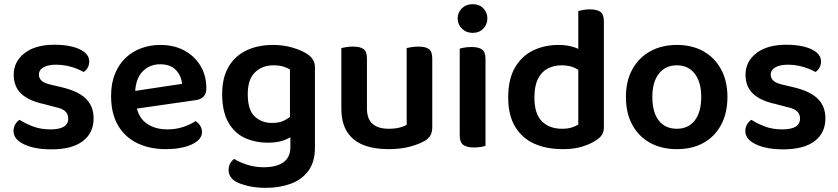

<svg xmlns="http://www.w3.org/2000/svg" viewBox="-20 -703 4027 923"><path d="M430 -134Q430 -64 378 -24.5Q326 15 227 15Q147 15 96 -9Q45 -33 45 -73Q45 -90 53 -104.5Q61 -119 74 -127Q102 -109 139 -95Q176 -81 223 -81Q308 -81 308 -133Q308 -155 293 -168.5Q278 -182 247 -188L190 -203Q117 -219 81.5 -253Q46 -287 46 -344Q46 -407 98 -447.5Q150 -488 242 -488Q290 -488 328 -478.5Q366 -469 387.5 -451Q409 -433 409 -408Q409 -391 401.5 -377.5Q394 -364 382 -357Q370 -364 349.5 -372.5Q329 -381 303 -386.5Q277 -392 251 -392Q212 -392 189.5 -379.5Q167 -367 167 -344Q167 -327 180 -315Q193 -303 224 -296L275 -284Q356 -265 393 -228.5Q430 -192 430 -134Z M638 -181Q650 -135 683 -111Q723 -81 785 -81Q827 -81 863 -93.5Q899 -106 920 -121Q934 -112 942.5 -98.5Q951 -85 951 -69Q951 -43 928 -24.5Q905 -6 866 4Q827 14 777 14Q700 14 640.5 -14.5Q581 -43 547.5 -100Q514 -157 514 -242Q514 -303 533 -349Q552 -395 584.5 -425.5Q617 -456 660 -471.5Q703 -487 750 -487Q816 -487 865.5 -460.5Q915 -434 943.5 -387Q972 -340 972 -279Q972 -251 957.5 -237.5Q943 -224 917 -221ZM855 -300Q852 -338 826 -366Q800 -394 750 -394Q699 -394 665 -359Q634 -326 630 -266Z M1267 -17Q1208 -17 1158 -39.5Q1108 -62 1078 -114Q1048 -166 1048 -251Q1048 -329 1078.5 -381.5Q1109 -434 1164.5 -460.5Q1220 -487 1292 -487Q1343 -487 1386.5 -474Q1430 -461 1456 -444Q1473 -433 1483.5 -417.5Q1494 -402 1494 -380V7Q1494 75 1463 117.5Q1432 160 1378.5 180Q1325 200 1259 200Q1207 200 1168.5 190Q1130 180 1112 169Q1079 149 1079 114Q1079 96 1087 82Q1095 68 1106 61Q1131 77 1168.5 89Q1206 101 1248 101Q1308 101 1342 77.5Q1376 54 1376 3V-43Q1362 -35 1343 -28Q1311 -17 1267 -17ZM1374 -369Q1361 -377 1342 -383Q1323 -389 1295 -389Q1240 -389 1205.5 -355Q1171 -321 1171 -251Q1171 -174 1204.5 -143Q1238 -112 1287 -112Q1325 -112 1349 -125Q1363 -133 1374 -141Z M1621 -181V-472Q1629 -474 1644 -476.5Q1659 -479 1677 -479Q1712 -479 1728 -467Q1744 -455 1744 -422V-183Q1744 -130 1771.5 -107Q1799 -84 1848 -84Q1880 -84 1902 -90Q1924 -96 1935 -103V-472Q1943 -474 1958.5 -476.5Q1974 -479 1991 -479Q2026 -479 2042 -467Q2058 -455 2058 -422V-93Q2058 -70 2050.5 -54.5Q2043 -39 2022 -26Q1993 -9 1948.5 2.5Q1904 14 1847 14Q1778 14 1727 -6Q1676 -26 1648.5 -69.5Q1621 -113 1621 -181Z M2180 -614Q2180 -643 2200.5 -663Q2221 -683 2252 -683Q2284 -683 2303.5 -663Q2323 -643 2323 -614Q2323 -586 2303.5 -565.5Q2284 -545 2252 -545Q2221 -545 2200.5 -565.5Q2180 -586 2180 -614ZM2314 -2Q2306 1 2291 3.5Q2276 6 2258 6Q2224 6 2207 -6.5Q2190 -19 2190 -51V-469Q2198 -472 2213.5 -474.5Q2229 -477 2247 -477Q2282 -477 2298 -464.5Q2314 -452 2314 -419Z M2760 -650Q2767 -652 2782.5 -655Q2798 -658 2815 -658Q2851 -658 2867 -645.5Q2883 -633 2883 -601V-91Q2883 -69 2873.5 -54.5Q2864 -40 2843 -27Q2819 -11 2779.5 1.5Q2740 14 2686 14Q2607 14 2548 -12.5Q2489 -39 2456 -94.5Q2423 -150 2423 -235Q2423 -322 2455.5 -378Q2488 -434 2543 -460.5Q2598 -487 2665 -487Q2702 -487 2733 -478Q2748 -474 2760 -468ZM2760 -104V-368Q2751 -373 2740 -378Q2714 -389 2680 -389Q2643 -389 2613 -373.5Q2583 -358 2566 -323.5Q2549 -289 2549 -234Q2549 -156 2585 -120Q2621 -84 2682 -84Q2709 -84 2728 -90Q2747 -96 2760 -104Z M3477 -237Q3477 -160 3447 -103.5Q3417 -47 3362.5 -16.5Q3308 14 3234 14Q3160 14 3105 -16.5Q3050 -47 3019.5 -103Q2989 -159 2989 -237Q2989 -314 3020 -370Q3051 -426 3106 -456.5Q3161 -487 3234 -487Q3307 -487 3361.5 -456.5Q3416 -426 3446.5 -369.5Q3477 -313 3477 -237ZM3234 -389Q3179 -389 3147.5 -349Q3116 -309 3116 -237Q3116 -163 3147 -123.5Q3178 -84 3234 -84Q3289 -84 3320 -124Q3351 -164 3351 -237Q3351 -308 3320 -348.5Q3289 -389 3234 -389Z M3948 -134Q3948 -64 3896 -24.5Q3844 15 3745 15Q3665 15 3614 -9Q3563 -33 3563 -73Q3563 -90 3571 -104.5Q3579 -119 3592 -127Q3620 -109 3657 -95Q3694 -81 3741 -81Q3826 -81 3826 -133Q3826 -155 3811 -168.5Q3796 -182 3765 -188L3708 -203Q3635 -219 3599.5 -253Q3564 -287 3564 -344Q3564 -407 3616 -447.5Q3668 -488 3760 -488Q3808 -488 3846 -478.5Q3884 -469 3905.5 -451Q3927 -433 3927 -408Q3927 -391 3919.5 -377.5Q3912 -364 3900 -357Q3888 -364 3867.5 -372.5Q3847 -381 3821 -386.5Q3795 -392 3769 -392Q3730 -392 3707.5 -379.5Q3685 -367 3685 -344Q3685 -327 3698 -315Q3711 -303 3742 -296L3793 -284Q3874 -265 3911 -228.5Q3948 -192 3948 -134Z"/></svg>

Font: Baloo Bhaijaan 2 SemiBold
Style: Regular
Weight: 600
Designer: Sanskriti Dholi, Noopur Datye and Ek Type
Foundry: Ek Type
Version: Version 1.700